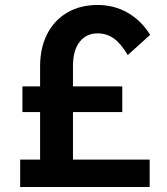

<svg xmlns="http://www.w3.org/2000/svg" viewBox="-20 -751 672 771"><path d="M471 -301H273V-110H581V0H61V-110H141V-301H70V-404H141V-484Q141 -559 169.5 -614.5Q198 -670 250 -700.5Q302 -731 372 -731Q438 -731 492.5 -700Q547 -669 583 -611L493 -530Q465 -577 436.5 -597Q408 -617 372 -617Q326 -617 299.5 -582.5Q273 -548 273 -486V-404H471Z"/></svg>

Font: Wix Madefor Text
Style: Bold
Weight: 700
Designer: Dalton Maag Ltd
Foundry: Dalton Maag Ltd
Version: Version 3.100